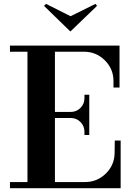

<svg xmlns="http://www.w3.org/2000/svg" viewBox="-20 -987 709 1007"><path d="M32.2 0V-32.2H124V-715.8H32.2V-748H606.9V-527.8H575.2V-563Q574.7 -626.5 529.3 -671.1Q483.9 -715.8 419.9 -715.8H268.1V-399.9H351.1Q380.9 -399.9 401.9 -420.9Q422.9 -441.9 422.9 -472.2V-490.2H448.2V-278.8H422.9V-295.9Q422.9 -326.2 401.9 -347.2Q380.9 -368.2 351.1 -368.2H268.1V-32.2H425.8Q489.7 -32.2 535.2 -76.9Q580.6 -121.6 581.1 -185.1L582 -250H612.8V0ZM210.9 -956.1 221.2 -966.8 350.1 -901.9 481 -966.8 488.8 -956.1 349.1 -821.8Z"/></svg>

Font: Fin Serif Display
Style: Italic
Weight: 400
Designer: J. Blake Harris
Version: Version 1.006;FEAKit 1.0